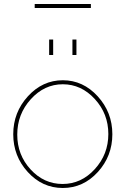

<svg xmlns="http://www.w3.org/2000/svg" viewBox="-20 -927 626 957"><path d="M153 -887V-907H433V-887ZM225 -653V-730H245V-653ZM341 -653V-730H361V-653ZM118.5 -69.5Q46 -149 46 -258Q46 -367 119 -447Q192 -527 293 -527Q394 -527 467 -447Q540 -367 540 -258Q540 -149 467.5 -69.5Q395 10 293 10Q191 10 118.5 -69.5ZM66 -256Q66 -155 132.5 -82.5Q199 -10 292 -10Q385 -10 452.5 -84Q520 -158 520 -259Q520 -360 452.5 -433.5Q385 -507 293 -507Q201 -507 133.5 -432.5Q66 -358 66 -256Z"/></svg>

Font: Raleway-v4020 Thin
Style: Regular
Weight: 250
Designer: Matt McInerney, Pablo Impallari, Rodrigo Fuenzalida
Foundry: Matt McInerney, Pablo Impallari, Rodrigo Fuenzalida
Version: Version 4.020;PS 004.020;hotconv 1.0.88;makeotf.lib2.5.64775